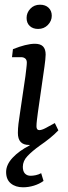

<svg xmlns="http://www.w3.org/2000/svg" viewBox="-20 -609 288 816"><path d="M169 -326 141 -131Q139 -116 137 -99.5Q135 -83 135 -72Q135 -56 147 -56Q157 -56 172.5 -64Q188 -72 213 -86L228 -55Q201 -26 166.5 -9.5Q132 7 103 7Q56 7 56 -44Q56 -62 58.5 -83Q61 -104 65 -129L88 -285Q90 -302 92 -318.5Q94 -335 94 -343Q94 -355 87 -360.5Q80 -366 70 -366H31L35 -400Q62 -411 86 -417Q110 -423 128 -423Q152 -423 163 -411.5Q174 -400 174 -377Q174 -368 172.5 -354.5Q171 -341 169 -326ZM78 187Q46 187 26 170.5Q6 154 6 122Q6 91 33.5 61.5Q61 32 106 9V-20L228 -55Q212 -38 191.5 -21.5Q171 -5 149 10Q117 33 97 54Q77 75 77 100Q77 119 86 128.5Q95 138 110 138Q120 138 132 135.5Q144 133 155 127L165 160Q147 173 124 180Q101 187 78 187ZM142 -486Q120 -486 106.5 -498.5Q93 -511 93 -533Q93 -555 109 -572Q125 -589 150 -589Q173 -589 186.5 -576Q200 -563 200 -542Q200 -520 183.5 -503Q167 -486 142 -486Z"/></svg>

Font: Yrsa
Style: Italic
Weight: 400
Italic angle: -7.10001°
Designer: Anna Giedrys (Yrsa+Rasa design), David Brezina (Yrsa art-direction, Rasa art-direction, design)
Foundry: Rosetta Type Foundry
Version: Version 2.004